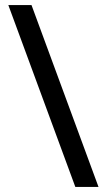

<svg xmlns="http://www.w3.org/2000/svg" viewBox="-20 -738 422 762"><path d="M105 -718 371 4H279L13 -718Z"/></svg>

Font: Noto Sans Georgian Condensed Medium
Style: Regular
Weight: 500
Width: 3
Designer: Monotype Design Team, Akaki Razmadze
Foundry: Google LLC
Version: Version 2.005; ttfautohint (v1.8.4.7-5d5b)